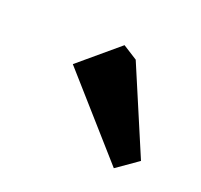

<svg xmlns="http://www.w3.org/2000/svg" viewBox="-65 -769 404 386"><g transform="rotate(30 136.5 -576.5)"><path d="M233 -464 57 -604 128 -689 162 -675 273 -504Z"/></g></svg>

Font: Kreon SemiBold
Style: Regular
Weight: 600
Designer: Julia Petretta
Foundry: Julia Petretta and Eli Heuer
Version: Version 2.002